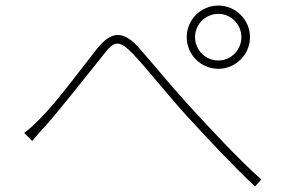

<svg xmlns="http://www.w3.org/2000/svg" viewBox="-20 -714 1040 692"><path d="M683 -580C683 -626 720 -664 767 -664C813 -664 850 -626 850 -580C850 -534 813 -496 767 -496C720 -496 683 -534 683 -580ZM653 -580C653 -517 704 -466 767 -466C829 -466 881 -517 881 -580C881 -643 829 -694 767 -694C704 -694 653 -643 653 -580ZM67 -235 96 -206C109 -221 130 -246 149 -266C206 -331 300 -451 353 -517C391 -566 408 -573 459 -520C505 -472 582 -375 648 -302C722 -221 820 -116 899 -42L922 -67C838 -141 728 -261 671 -323C603 -396 525 -492 477 -546C418 -609 377 -596 331 -540C277 -472 186 -348 127 -289C104 -266 87 -249 67 -235Z"/></svg>

Font: Source Han Sans CN ExtraLight
Style: Regular
Weight: 250
Designer: Ryoko NISHIZUKA (kana & ideographs); Paul D. Hunt (Latin, Greek & Cyrillic); Wenlong ZHANG (bopomofo); Sandoll Communica
Foundry: Adobe Systems Incorporated
Version: Version 1.004;PS 1.004;hotconv 16.6.51;makeotf.lib2.5.65220